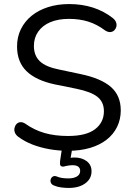

<svg xmlns="http://www.w3.org/2000/svg" viewBox="-20 -734 655 946"><path d="M315 9Q268 9 223 1Q178 -7 139.5 -22Q101 -37 70 -60Q58 -69 53.5 -80.5Q49 -92 51.5 -103.5Q54 -115 61.5 -123Q69 -131 80 -132Q91 -133 104 -125Q149 -93 200 -78.5Q251 -64 315 -64Q405 -64 448.5 -97.5Q492 -131 492 -186Q492 -231 460.5 -256.5Q429 -282 355 -297L251 -318Q157 -338 110.5 -383.5Q64 -429 64 -505Q64 -552 83 -590.5Q102 -629 136 -656.5Q170 -684 217 -699Q264 -714 321 -714Q384 -714 438.5 -696.5Q493 -679 537 -644Q548 -635 552 -623.5Q556 -612 553 -601.5Q550 -591 542.5 -584Q535 -577 523.5 -576Q512 -575 498 -584Q458 -614 415 -627.5Q372 -641 320 -641Q267 -641 228.5 -625Q190 -609 168.5 -578.5Q147 -548 147 -508Q147 -460 176.5 -432Q206 -404 273 -391L377 -369Q478 -348 526.5 -305.5Q575 -263 575 -190Q575 -146 557 -109Q539 -72 505 -45.5Q471 -19 423 -5Q375 9 315 9ZM319 192Q301 192 281.5 189.5Q262 187 246 180Q235 176 231 167Q227 158 230 149Q233 140 241 135.5Q249 131 261 136Q273 141 286.5 143Q300 145 317 145Q343 145 359 135.5Q375 126 375 108Q375 95 366 87.5Q357 80 337 80Q329 80 321.5 81Q314 82 304 84Q295 87 290 87Q285 87 280 84Q276 80 275.5 74.5Q275 69 276 59L288 -20H339L326 55L302 49Q314 46 325.5 44Q337 42 347 42Q383 42 407 60Q431 78 431 110Q431 147 400 169.5Q369 192 319 192Z"/></svg>

Font: Nunito ExtraLight
Style: Regular
Weight: 400
Version: Version 3.602